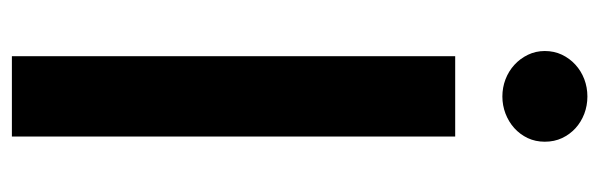

<svg xmlns="http://www.w3.org/2000/svg" viewBox="-354 -630 984 315"><g transform="rotate(90 137.5 -472.0)"><path d="M71.7 0V-727.3H203.5V0ZM63.2 -874.3Q63.2 -889.6 69.2 -902.3Q75.3 -915.1 85.6 -924.5Q95.9 -933.9 109.4 -939.1Q122.9 -944.2 137.8 -944.2Q152.7 -944.2 166.2 -939.1Q179.7 -933.9 189.8 -924.7Q199.9 -915.5 206 -902.7Q212 -889.9 212 -874.3Q212 -859 206 -846.2Q199.9 -833.5 189.6 -824.2Q179.3 -815 165.8 -809.8Q152.3 -804.7 137.8 -804.7Q123.2 -804.7 109.7 -809.8Q96.2 -815 85.9 -824.4Q75.6 -833.8 69.4 -846.6Q63.2 -859.4 63.2 -874.3Z"/></g></svg>

Font: Inter P Semi Bold
Style: Regular
Weight: 600
Designer: Rasmus Andersson
Foundry: rsms
Version: Version 3.018;git-588b23468